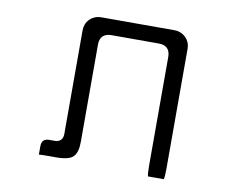

<svg xmlns="http://www.w3.org/2000/svg" viewBox="-78 -806 1155 925"><g transform="rotate(10 500.0 -343.0)"><path d="M777.3 14.6Q781.2 2.9 781.2 -37.1V-624Q781.2 -656.2 758.8 -678.7Q736.3 -701.2 703.1 -701.2H345.7Q312.5 -701.2 289.1 -678.2Q267.6 -656.2 267.6 -624V-115.2Q267.1 -96.7 257.1 -86.7Q247.1 -76.7 228.5 -76.2H202.1Q182.6 -76.2 173.3 -66.9Q164.1 -57.6 164.1 -37.6V2.4Q179.7 1 207 1H248Q279.8 1 300.8 -4.4Q321.8 -9.8 331.5 -20Q352.5 -41 352.5 -91.8V-569.3Q352.5 -596.7 366.7 -610.8Q380.9 -625 408.2 -625H640.6Q668 -625 682.1 -610.8Q696.3 -596.7 696.3 -569.3V-37.1Q696.3 3.4 700.2 14.6Z"/></g></svg>

Font: YuPearl-Light
Style: Light
Weight: 300
Designer: Max Yao
Foundry: Max-Everyday
Version: Version 1.011; ttfautohint (v1.8.3)